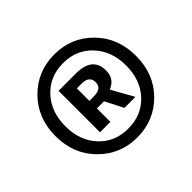

<svg xmlns="http://www.w3.org/2000/svg" viewBox="-104 -840 652 652"><g transform="rotate(-45 221.5 -514.5)"><path d="M193.8 -518.1H216.8Q253.9 -518.1 253.9 -547.9Q253.9 -577.6 217.8 -578.1H193.8ZM144 -417V-616.2H227.1Q307.1 -616.2 307.1 -550.8Q307.1 -510.7 270 -496.1L314 -417H261.2L228 -481.9H193.8V-417ZM221.2 -357.9Q285.2 -357.9 326.2 -401.4Q367.2 -445.3 367.2 -514.6Q367.2 -584 326.2 -627.9Q285.2 -671.9 221.2 -671.9Q157.2 -671.9 116.2 -627.9Q75.2 -584 75.2 -514.6Q75.2 -445.3 116.2 -401.4Q157.2 -357.4 221.2 -357.9ZM221.2 -314.9Q140.1 -314.9 84 -371.6Q27.8 -428.2 27.8 -514.6Q27.8 -601.1 84 -657.7Q140.1 -713.9 221.2 -713.9Q302.7 -713.9 358.4 -657.2Q414.1 -600.6 414.1 -514.2Q414.1 -427.2 358.4 -371.1Q302.7 -314.9 221.2 -314.9Z"/></g></svg>

Font: SourceSansPro-Semibold
Style: Regular
Weight: 600
Designer: Paul D. Hunt
Foundry: Adobe Systems Incorporated
Version: Version 2.020;PS 2.0;hotconv 1.0.86;makeotf.lib2.5.63406